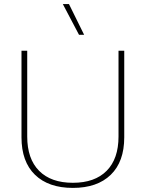

<svg xmlns="http://www.w3.org/2000/svg" viewBox="-20 -908 712 938"><path d="M317 -888 391 -738H366L287 -888ZM587 -660V-237Q587 -118 521 -54Q455 10 336 10Q217 10 151 -54Q85 -118 85 -237V-660H113V-241Q113 -132 171 -73.5Q229 -15 336 -15Q443 -15 501 -73.5Q559 -132 559 -241V-660Z"/></svg>

Font: Elaine Sans ExtraLight
Style: Regular
Weight: 275
Designer: Wei Huang
Foundry: Wei Huang
Version: Version 2.001;December 24, 2019;FontCreator 12.0.0.2547 64-b